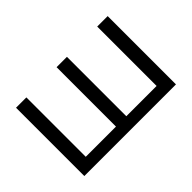

<svg xmlns="http://www.w3.org/2000/svg" viewBox="-87 -800 1064 1064"><g transform="rotate(-45 445.0 -267.5)"><path d="M484.9 -69.8H722.2V-535.2H804.2V0H85.9V-535.2H167V-69.8H403.8V-535.2H484.9Z"/></g></svg>

Font: f06252833
Style: Regular
Weight: 400
Foundry: Ascender Corporation
Version: Version 1.10